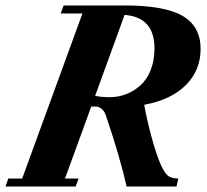

<svg xmlns="http://www.w3.org/2000/svg" viewBox="-49 -683 758 703"><path d="M-28.8 0 -18.6 -29.3H32.2L252.9 -633.8H173.3L184.1 -663.1H405.3Q553.7 -663.1 619.6 -624.8Q685.5 -586.4 685.5 -503.9Q685.5 -425.3 631.3 -371.3Q577.1 -317.4 479 -299.3Q488.8 -244.6 504.9 -185.1Q521 -125.5 536.1 -88.4Q550.3 -54.2 563.5 -41.7Q576.7 -29.3 604 -29.3L597.2 0H414.6Q391.6 -103.5 338.4 -261.2Q333.5 -275.9 323.2 -284.4Q313 -293 301.3 -293H285.2L189 -29.3H238.8L228 0ZM516.6 -505.9Q516.6 -620.1 407.2 -628.4L299.3 -332Q324.2 -327.1 352.1 -327.1Q383.8 -327.1 412.6 -338.1Q441.4 -349.1 465.1 -370.4Q488.8 -391.6 502.7 -426.5Q516.6 -461.4 516.6 -505.9Z"/></svg>

Font: Elstob Grade
Style: Italic
Weight: 400
Italic angle: -20°
Designer: Peter S. Baker
Version: Version 1.015